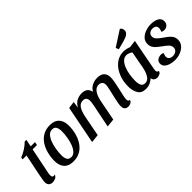

<svg xmlns="http://www.w3.org/2000/svg" viewBox="79 -1615 2483 2483"><g transform="rotate(-45 1320.5 -373.5)"><path d="M133 21Q105 21 84 3Q63 -15 63 -49Q63 -69 69 -105Q75 -141 83.5 -183Q92 -225 100 -262Q108 -299 112 -322L141 -465H70L74 -495Q122 -513 168.5 -542.5Q215 -572 252 -609H283L263 -510H341L332 -465H253L184 -125Q181 -109 178.5 -96.5Q176 -84 176 -73Q175 -45 186.5 -35Q198 -25 226 -31Q212 -2 188 9.5Q164 21 133 21Z M518 20Q466 20 432.5 4Q399 -12 380 -38.5Q361 -65 353.5 -96.5Q346 -128 346 -158Q346 -226 362.5 -292.5Q379 -359 413.5 -412.5Q448 -466 502 -498Q556 -530 630 -530Q682 -530 715.5 -514Q749 -498 768 -471.5Q787 -445 794.5 -414Q802 -383 802 -353Q802 -284 785.5 -218Q769 -152 734.5 -98Q700 -44 646 -12Q592 20 518 20ZM537 -40Q575 -40 603 -70.5Q631 -101 649.5 -150.5Q668 -200 677 -257Q686 -314 686 -366Q686 -411 670 -440.5Q654 -470 612 -470Q573 -470 545 -439.5Q517 -409 498.5 -360Q480 -311 471 -254Q462 -197 462 -144Q462 -99 478 -69.5Q494 -40 537 -40Z M1521 20Q1490 20 1471.5 2.5Q1453 -15 1453 -55Q1453 -77 1459 -111.5Q1465 -146 1474.5 -186Q1484 -226 1493 -265Q1502 -304 1508.5 -336Q1515 -368 1515 -385Q1515 -418 1497 -435.5Q1479 -453 1449 -453Q1408 -453 1381.5 -425.5Q1355 -398 1339.5 -358Q1324 -318 1317 -278L1263 0L1149 12L1200 -241Q1204 -260 1209.5 -286.5Q1215 -313 1219 -339Q1223 -365 1223 -384Q1223 -453 1159 -453Q1118 -453 1093 -426.5Q1068 -400 1054 -360Q1040 -320 1032 -278L978 0L864 12L966 -510L1061 -522L1049 -432Q1075 -482 1117 -506Q1159 -530 1213 -530Q1266 -530 1294 -507.5Q1322 -485 1331 -439Q1358 -487 1403 -508.5Q1448 -530 1498 -530Q1562 -530 1594 -498Q1626 -466 1626 -410Q1626 -375 1617 -326Q1608 -277 1596 -225.5Q1584 -174 1574.5 -131Q1565 -88 1565 -65Q1565 -51 1570.5 -40Q1576 -29 1595 -28Q1589 -3 1567.5 8.5Q1546 20 1521 20Z M1844 20Q1767 20 1734 -33Q1701 -86 1701 -169Q1701 -243 1721.5 -308.5Q1742 -374 1779 -424Q1816 -474 1866 -502Q1916 -530 1976 -530Q2024 -530 2079 -509L2180 -522L2100 -104Q2099 -95 2097 -83Q2095 -71 2095 -62Q2095 -30 2126 -28Q2118 -3 2097 8.5Q2076 20 2051 20Q2024 20 2005 5.5Q1986 -9 1983 -37Q1957 -12 1922 4Q1887 20 1844 20ZM1888 -40Q1925 -40 1949 -65.5Q1973 -91 1987 -128Q2001 -165 2008 -200L2052 -439Q2033 -454 2010.5 -462Q1988 -470 1971 -470Q1932 -470 1903.5 -442.5Q1875 -415 1855.5 -369Q1836 -323 1826.5 -266Q1817 -209 1817 -150Q1817 -104 1832 -72Q1847 -40 1888 -40ZM1957 -592 1940 -633 2151 -769Q2169 -762 2176 -746Q2183 -730 2183 -713Q2183 -686 2166.5 -668.5Q2150 -651 2124 -640.5Q2098 -630 2069 -622Z M2373 22Q2331 22 2291.5 10.5Q2252 -1 2226.5 -24Q2201 -47 2201 -83Q2201 -111 2216 -128Q2231 -145 2252 -152Q2273 -159 2291 -159Q2302 -159 2313 -156.5Q2324 -154 2331 -146Q2326 -132 2322 -119.5Q2318 -107 2318 -91Q2319 -65 2338 -50Q2357 -35 2390 -35Q2426 -35 2450.5 -54.5Q2475 -74 2475 -105Q2475 -144 2445 -171Q2415 -198 2378 -224Q2351 -244 2325 -265Q2299 -286 2282.5 -313.5Q2266 -341 2266 -379Q2266 -429 2298.5 -462.5Q2331 -496 2380 -513Q2429 -530 2481 -530Q2516 -530 2550.5 -521Q2585 -512 2607.5 -490.5Q2630 -469 2630 -432Q2630 -393 2605.5 -372Q2581 -351 2552 -351Q2541 -351 2527.5 -353.5Q2514 -356 2505 -364Q2511 -377 2515 -390.5Q2519 -404 2519 -419Q2519 -445 2501 -459.5Q2483 -474 2452 -474Q2420 -474 2397.5 -456.5Q2375 -439 2375 -408Q2374 -375 2398 -350Q2422 -325 2454 -303Q2485 -281 2515.5 -259Q2546 -237 2566 -208Q2586 -179 2586 -137Q2586 -88 2555.5 -52.5Q2525 -17 2476 2.5Q2427 22 2373 22Z"/></g></svg>

Font: Sansita Swashed
Style: Regular
Weight: 400
Designer: Pablo Cosgaya
Foundry: Omnibus-Type
Version: Version 1.003; ttfautohint (v1.8.3)